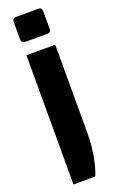

<svg xmlns="http://www.w3.org/2000/svg" viewBox="-188 -803 649 1082"><g transform="rotate(-20 136.5 -262.0)"><path d="M47 -633V-738Q47 -761 69 -761H204Q224 -761 224 -738V-633Q224 -611 204 -611H69Q59 -611 53 -617Q47 -623 47 -633ZM50 -538H223V0Q223 61 211.5 126Q200 191 181 237H50Z"/></g></svg>

Font: Exo ExtraBold
Style: Regular
Weight: 800
Designer: Natanael Gama
Foundry: Natanael Gama
Version: Version 1.500